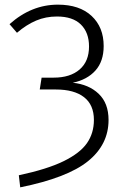

<svg xmlns="http://www.w3.org/2000/svg" viewBox="-20 -716 541 826"><path d="M67 90 61 38Q183 12 253.5 -22.5Q324 -57 354 -100Q384 -143 384 -200Q384 -265 341.5 -298Q299 -331 220 -331H151L159 -382H211Q282 -382 322.5 -417Q363 -452 363 -516Q363 -576 328 -610.5Q293 -645 225 -645Q177 -645 135.5 -627.5Q94 -610 53 -575L21 -612Q115 -696 229 -696Q322 -696 374 -647.5Q426 -599 426 -518Q426 -452 390.5 -412.5Q355 -373 293 -360Q362 -353 404.5 -312.5Q447 -272 447 -200Q447 -94 358.5 -22.5Q270 49 67 90Z"/></svg>

Font: Trujillo Light
Style: Regular
Weight: 300
Designer: Fira Sans original fonts by bBox Type GmbH, Carrois Corporate GbR, & Edenspiekermann AG / Changes by Cristiano Sobral
Foundry: Fira Sans original fonts by bBox Type GmbH, Carrois Corporate GbR, & Edenspiekermann AG / Changes by Cristiano Sobral
Version: Version 4.301;July 28, 2020;FontCreator 13.0.0.2655 64-bit